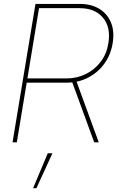

<svg xmlns="http://www.w3.org/2000/svg" viewBox="-20 -748 626 1009"><path d="M45.9 0 166.5 -727.5H398.4Q459 -727.5 501.7 -701.7Q544.4 -675.8 563.5 -628.9Q582.5 -582 571.8 -519.5Q561.5 -458 527.1 -411.6Q492.7 -365.2 441.7 -339.4Q390.6 -313.5 329.6 -313.5H109.4L113.3 -335.9H329.6Q384.3 -335.9 430.9 -358.9Q477.5 -381.8 509 -423.1Q540.5 -464.4 549.3 -519.5Q563.5 -603.5 521.7 -654.3Q480 -705.1 398.4 -705.1H185.1L68.4 0ZM475.1 0 354 -331.1H377.9L499 0ZM153.8 241.2 231 57.6H255.4L171.4 241.2Z"/></svg>

Font: Inter 28pt Thin
Style: Italic
Weight: 250
Italic angle: -9.3988°
Designer: Rasmus Andersson
Foundry: rsms
Version: Version 4.001;git-66647c0bb